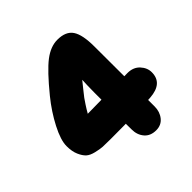

<svg xmlns="http://www.w3.org/2000/svg" viewBox="-182 -851 1003 1003"><g transform="rotate(-45 319.0 -350.0)"><path d="M415 0Q453 0 475 -27.5Q497 -55 497 -94Q497 -110 496.5 -312.5Q496 -515 496 -538Q496 -625 471 -662.5Q446 -700 384 -700Q334 -700 283.5 -661.5Q233 -623 149 -520Q97 -456 61 -386.5Q25 -317 25 -273Q25 -233 37 -206Q49 -179 64 -165.5Q79 -152 108.5 -145Q138 -138 156.5 -137Q175 -136 211 -136Q219 -136 223 -136Q421 -136 513 -143Q613 -150 613 -231Q613 -264 588 -291Q563 -318 520 -318Q506 -318 367.5 -316Q229 -314 223 -314Q236 -337 249 -356.5Q262 -376 269 -386Q276 -396 297 -421.5Q318 -447 328 -460Q326 -429 325.5 -368Q325 -307 325.5 -254.5Q326 -202 326.5 -150.5Q327 -99 327 -94Q327 -54 350 -27Q373 0 415 0Z"/></g></svg>

Font: Cherry Bomb
Style: Regular
Weight: 400
Designer: satsuyako
Foundry: satsuyako
Version: Version 4.0